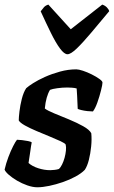

<svg xmlns="http://www.w3.org/2000/svg" viewBox="-24 -794 484 814"><path d="M134 0Q115 0 92 -8Q69 -16 48.2 -28.2Q27.5 -40.5 13 -53.2Q-1.5 -66 -4.5 -75Q1.5 -101.5 11.5 -128Q21.5 -154.5 31.8 -174.5Q42 -194.5 48 -201.5Q56 -201.5 69.2 -200Q82.5 -198.5 94.8 -196Q107 -193.5 110.5 -190.5Q107.5 -176 104.5 -152.5Q101.5 -129 97 -103Q112.5 -89 138 -80.8Q163.5 -72.5 189 -72.5Q197 -72.5 207.5 -73.8Q218 -75 225.5 -77.5Q233 -84 239.2 -96.8Q245.5 -109.5 249.8 -125Q254 -140.5 255.5 -155.5Q257 -170.5 254.5 -181Q252 -186.5 232.5 -195.5Q213 -204.5 185.5 -215.8Q158 -227 130.2 -238.8Q102.5 -250.5 81.5 -262.2Q60.5 -274 55.5 -283.5Q55.5 -296 58.5 -321.5Q61.5 -347 68.5 -374.8Q75.5 -402.5 87 -420Q95.5 -428 116.2 -441.2Q137 -454.5 166.5 -467.8Q196 -481 230.5 -490.5Q265 -500 299.5 -500Q309.5 -500 327.8 -494Q346 -488 365 -478.5Q384 -469 397.2 -459.5Q410.5 -450 410.5 -444Q410.5 -435.5 404.2 -410.5Q398 -385.5 389 -360Q380 -334.5 370 -321.5Q360.5 -321.5 346.5 -323Q332.5 -324.5 320.5 -327.5Q308.5 -330.5 305.5 -332.5Q305 -347 304.2 -360.2Q303.5 -373.5 303 -387.8Q302.5 -402 301 -419Q292 -421.5 281 -422.2Q270 -423 261.5 -423Q240.5 -423 219 -420Q197.5 -417 188 -413Q179.5 -399 174 -379.5Q168.5 -360 166 -334Q177.5 -325 206.2 -313.2Q235 -301.5 268.2 -287.8Q301.5 -274 328.5 -259Q355.5 -244 363 -229Q365.5 -203.5 362.5 -173.2Q359.5 -143 352.8 -116.2Q346 -89.5 335.5 -74Q321 -59 296.2 -45.5Q271.5 -32 242.5 -22Q213.5 -12 185 -6Q156.5 0 134 0ZM262 -564Q248.5 -564 230.5 -588.2Q212.5 -612.5 192 -654Q171.5 -695.5 148.5 -746Q155.5 -755.5 162.2 -763.2Q169 -771 181 -774.5L276 -670L409.5 -774.5Q421.5 -770.5 429.2 -762.5Q437 -754.5 439 -746.5Q397.5 -696.5 362.2 -654.8Q327 -613 301.5 -588.5Q276 -564 262 -564Z"/></svg>

Font: Texturina Medium
Style: Italic
Weight: 500
Italic angle: -11°
Designer: Guillermo Torres Carreño
Foundry: Omnibus-Type
Version: Version 1.002